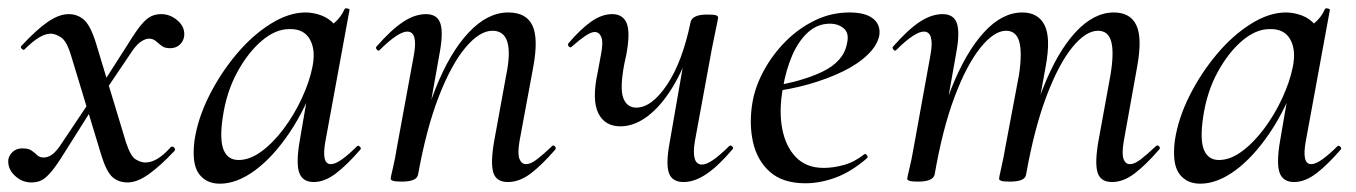

<svg xmlns="http://www.w3.org/2000/svg" viewBox="-24 -429 3264 462"><path d="M283 10Q261 10 246.5 -3Q232 -16 220 -55L148 -292Q137 -330 123 -339Q109 -348 98 -348Q85 -348 69.5 -338.5Q54 -329 36 -311Q33 -307 28.5 -311.5Q24 -316 28 -319Q63 -357 90.5 -376Q118 -395 141 -395Q163 -395 178.5 -381Q194 -367 207 -325L279 -87Q290 -53 302.5 -45.5Q315 -38 326 -38Q340 -38 355 -47Q370 -56 387 -75Q391 -78 395 -74Q399 -70 396 -66Q361 -29 333.5 -9.5Q306 10 283 10ZM51 10Q29 10 11.5 -6.5Q-6 -23 -4 -45Q-2 -56 7 -64Q16 -72 30 -72Q44 -72 51.5 -67Q59 -62 65 -56Q71 -50 81 -50Q90 -50 99 -55.5Q108 -61 119 -76L200 -197L209 -185L132 -63Q113 -32 100 -16.5Q87 -1 76.5 4.5Q66 10 51 10ZM213 -186 204 -198 284 -323Q303 -354 315.5 -369Q328 -384 339 -389.5Q350 -395 364 -395Q386 -395 404 -379Q422 -363 419 -341Q417 -329 408 -321Q399 -313 385 -313Q372 -313 364.5 -319Q357 -325 350.5 -330.5Q344 -336 334 -336Q327 -336 317 -330Q307 -324 296 -309Z M505 13Q472 13 454.5 -11Q437 -35 444 -91Q452 -144 479 -198Q506 -252 544.5 -298Q583 -344 627 -371.5Q671 -399 711 -399Q730 -399 749 -392Q768 -385 781.5 -369.5Q795 -354 797 -328L749 -357Q763 -359 780 -373.5Q797 -388 805 -407Q807 -410 812.5 -408.5Q818 -407 817 -405L759 -89Q749 -34 772 -34Q783 -34 799.5 -46Q816 -58 835 -77Q838 -80 842 -76Q846 -72 843 -69Q811 -32 784 -11.5Q757 9 731 9Q704 9 696 -13.5Q688 -36 697 -89L721 -229L739 -246Q712 -168 672.5 -109.5Q633 -51 589.5 -19Q546 13 505 13ZM550 -44Q577 -44 605 -64.5Q633 -85 658.5 -119Q684 -153 702.5 -193Q721 -233 728 -269Q736 -309 721.5 -334.5Q707 -360 672 -359Q639 -359 606 -331Q573 -303 547 -255.5Q521 -208 512 -147Q504 -93 514 -68.5Q524 -44 550 -44Z M1198 9Q1170 9 1163 -14Q1156 -37 1165 -89L1194 -248Q1216 -355 1161 -355Q1130 -355 1096 -314.5Q1062 -274 1032 -197Q1002 -120 982 -9L968 -10Q989 -127 1023.5 -214.5Q1058 -302 1103.5 -350.5Q1149 -399 1199 -399Q1242 -399 1257 -368Q1272 -337 1259 -267L1226 -89Q1221 -59 1226 -46.5Q1231 -34 1242 -34Q1253 -34 1268.5 -46Q1284 -58 1304 -77Q1307 -81 1311 -77Q1315 -73 1312 -69Q1280 -32 1253 -11.5Q1226 9 1198 9ZM943 8Q927 8 921.5 6Q916 4 916 1Q916 -2 921.5 -25Q927 -48 931 -74L972 -297Q982 -353 956 -353Q945 -353 928 -341.5Q911 -330 890 -309Q887 -305 883 -309.5Q879 -314 882 -317Q917 -357 945.5 -376Q974 -395 1001 -395Q1028 -395 1035.5 -373Q1043 -351 1034 -302L982 -9Q979 8 943 8Z M1469 -125Q1431 -125 1415.5 -157Q1400 -189 1414 -254L1422 -297Q1428 -327 1423 -339.5Q1418 -352 1407 -352Q1398 -352 1383.5 -342Q1369 -332 1352 -317Q1349 -313 1345 -317Q1341 -321 1344 -325Q1373 -359 1398.5 -377Q1424 -395 1449 -395Q1475 -395 1484 -373Q1493 -351 1483 -297L1478 -274Q1467 -215 1476 -192.5Q1485 -170 1507 -170Q1544 -170 1581 -225Q1618 -280 1638 -377L1654 -376Q1637 -299 1607.5 -242.5Q1578 -186 1542 -155.5Q1506 -125 1469 -125ZM1621 9Q1593 9 1585.5 -13Q1578 -35 1587 -84L1638 -377Q1643 -394 1678 -394Q1695 -394 1699.5 -392Q1704 -390 1704 -387Q1704 -384 1699 -361Q1694 -338 1689 -312L1648 -89Q1639 -33 1665 -33Q1676 -33 1692.5 -44.5Q1709 -56 1730 -77Q1734 -81 1738 -76.5Q1742 -72 1738 -69Q1704 -29 1675.5 -10Q1647 9 1621 9Z M1914 12Q1859 12 1828 -16Q1797 -44 1787.5 -89Q1778 -134 1787 -185Q1794 -223 1815 -261Q1836 -299 1867 -330Q1898 -361 1937 -380Q1976 -399 2020 -399Q2058 -399 2076.5 -384.5Q2095 -370 2092 -345Q2088 -321 2064.5 -298Q2041 -275 2004 -257Q1967 -239 1921 -226Q1875 -213 1827 -208L1829 -221Q1904 -232 1955 -256.5Q2006 -281 2014 -324Q2020 -349 2006.5 -360.5Q1993 -372 1973 -372Q1943 -372 1920 -351Q1897 -330 1882 -295Q1867 -260 1860 -218Q1850 -164 1858 -120.5Q1866 -77 1891 -51Q1916 -25 1958 -25Q1981 -25 2006.5 -32Q2032 -39 2056 -58Q2058 -60 2061.5 -56Q2065 -52 2063 -49Q2025 -16 1987.5 -2Q1950 12 1914 12Z M2652 9Q2624 9 2617 -14Q2610 -37 2619 -89L2648 -248Q2657 -302 2650 -328.5Q2643 -355 2618 -355Q2589 -355 2556.5 -315.5Q2524 -276 2494.5 -198.5Q2465 -121 2445 -9L2431 -10Q2451 -128 2485.5 -216Q2520 -304 2564 -351.5Q2608 -399 2656 -399Q2696 -399 2710.5 -368Q2725 -337 2712 -267L2680 -89Q2675 -59 2679.5 -46.5Q2684 -34 2695 -34Q2706 -34 2721.5 -46Q2737 -58 2757 -77Q2761 -81 2765 -77Q2769 -73 2765 -69Q2733 -32 2706 -11.5Q2679 9 2652 9ZM2185 8Q2169 8 2164 6Q2159 4 2159 1Q2159 -2 2164.5 -24.5Q2170 -47 2174 -71L2215 -297Q2225 -353 2199 -353Q2188 -353 2171 -341.5Q2154 -330 2133 -309Q2130 -305 2126 -309.5Q2122 -314 2125 -317Q2160 -357 2188.5 -376Q2217 -395 2244 -395Q2271 -395 2278.5 -373Q2286 -351 2277 -302L2225 -9Q2221 8 2185 8ZM2406 8Q2390 8 2385 6Q2380 4 2380 1Q2380 -2 2385.5 -26Q2391 -50 2395 -74L2428 -249Q2436 -303 2428.5 -329Q2421 -355 2397 -355Q2368 -355 2335 -314Q2302 -273 2273 -196Q2244 -119 2225 -9L2210 -10Q2230 -127 2264.5 -214.5Q2299 -302 2343 -350.5Q2387 -399 2436 -399Q2474 -399 2489.5 -368.5Q2505 -338 2492 -268L2445 -9Q2443 8 2406 8Z M2864 13Q2831 13 2813.5 -11Q2796 -35 2803 -91Q2811 -144 2838 -198Q2865 -252 2903.5 -298Q2942 -344 2986 -371.5Q3030 -399 3070 -399Q3089 -399 3108 -392Q3127 -385 3140.5 -369.5Q3154 -354 3156 -328L3108 -357Q3122 -359 3139 -373.5Q3156 -388 3164 -407Q3166 -410 3171.5 -408.5Q3177 -407 3176 -405L3118 -89Q3108 -34 3131 -34Q3142 -34 3158.5 -46Q3175 -58 3194 -77Q3197 -80 3201 -76Q3205 -72 3202 -69Q3170 -32 3143 -11.5Q3116 9 3090 9Q3063 9 3055 -13.5Q3047 -36 3056 -89L3080 -229L3098 -246Q3071 -168 3031.5 -109.5Q2992 -51 2948.5 -19Q2905 13 2864 13ZM2909 -44Q2936 -44 2964 -64.5Q2992 -85 3017.5 -119Q3043 -153 3061.5 -193Q3080 -233 3087 -269Q3095 -309 3080.5 -334.5Q3066 -360 3031 -359Q2998 -359 2965 -331Q2932 -303 2906 -255.5Q2880 -208 2871 -147Q2863 -93 2873 -68.5Q2883 -44 2909 -44Z"/></svg>

Font: Cormorant Medium
Style: Italic
Weight: 500
Italic angle: -10°
Designer: Christian Thalmann (Catharsis Fonts)
Foundry: Catharsis Fonts
Version: Version 4.000